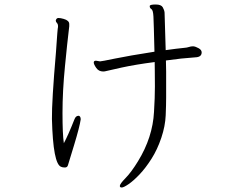

<svg xmlns="http://www.w3.org/2000/svg" viewBox="-20 -771 1040 854"><path d="M407 -501 425 -498Q431 -498 491.5 -510.5Q552 -523 667 -541Q664 -668 662.5 -697Q661 -726 653.5 -730.5Q646 -735 646 -743V-745Q648 -751 672.5 -751Q697 -751 704 -738.5Q711 -726 712 -715L717 -548Q740 -551 762 -554Q784 -557 798 -558Q812 -559 820.5 -562Q829 -565 838 -565H840Q850 -564 863.5 -556.5Q877 -549 877 -538Q877 -517 849 -516Q788 -512 718 -502Q719 -477 719 -452V-338Q719 -306 717 -258Q715 -210 697.5 -158Q680 -106 654 -65Q628 -24 601 4.5Q574 33 552 48Q530 63 521.5 63Q513 63 513 56Q513 47 538.5 21Q564 -5 594 -54Q659 -160 665 -273Q669 -337 669 -386.5Q669 -436 668.5 -456Q668 -476 668 -495Q583 -484 521 -470.5Q459 -457 452.5 -455Q446 -453 439 -453Q419 -453 408 -469Q397 -485 397 -493Q397 -501 407 -501ZM228 -680Q231 -691 240 -691Q249 -691 263 -687Q288 -680 288 -664V-654Q288 -650 284 -619Q280 -588 269 -476.5Q258 -365 258 -269Q258 -173 264 -134Q283 -169 311 -240Q317 -256 329 -256H331Q339 -253 339 -240Q334 -206 309.5 -125.5Q285 -45 282 -35.5Q279 -26 268.5 -26Q258 -26 252 -29Q216 -41 211 -242Q210 -319 229 -540Q236 -646 238 -651V-655Q238 -664 233 -669Q228 -674 228 -680Z"/></svg>

Font: LXGW WenKai Light
Style: Regular
Weight: 300
Designer: LXGW / Fontworks Inc.
Foundry: LXGW / Fontworks Inc.
Version: Version 1.501; October 10, 2024